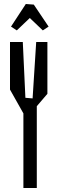

<svg xmlns="http://www.w3.org/2000/svg" viewBox="-20 -920 287 960"><path d="M109 -900 149 -897 223 -787 194 -768 129 -830 64 -768 35 -787ZM164 20H97V-353L30 -472V-710H94L107 -431L143 -428L161 -710H217V-451L164 -389Z"/></svg>

Font: Bahiana
Style: Regular
Weight: 400
Designer: Pablo Cosgaya & Dani Raskovsky
Foundry: Pablo Cosgaya & Dani Raskovsky
Version: Version 1.005